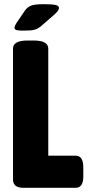

<svg xmlns="http://www.w3.org/2000/svg" viewBox="-20 -895 427 915"><path d="M91 0Q42 0 42 -40V-664Q42 -682 59 -692Q76 -702 113 -702H139Q176 -702 193 -692Q210 -682 210 -664V-153H341Q377 -153 377 -97V-55Q377 0 341 0ZM93 -749Q64 -749 56.5 -752.5Q49 -756 49 -762Q49 -771 61 -789L99 -845Q112 -863 130.5 -869Q149 -875 187 -875Q227 -875 244 -871.5Q261 -868 261 -857Q261 -851 255.5 -843Q250 -835 234 -821L174 -769Q159 -757 143 -753Q127 -749 93 -749Z"/></svg>

Font: Asap Condensed ExtraBold
Style: Regular
Weight: 800
Width: 3
Designer: Pablo Cosgaya
Foundry: Omnibus-Type
Version: Version 3.001; ttfautohint (v1.8.4.7-5d5b)